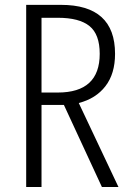

<svg xmlns="http://www.w3.org/2000/svg" viewBox="-20 -750 540 770"><path d="M146.5 -378.9H211.9Q379.9 -378.9 379.9 -534.2Q379.9 -612.3 338.9 -645.5Q297.9 -678.7 211.9 -678.7H146.5ZM455.1 0H388.7L236.3 -329.1H224.6H146.5V0H85V-730.5H224.6Q441.4 -730.5 441.4 -534.2Q441.4 -454.1 402.8 -404.3Q364.3 -354.5 295.9 -336.9Z"/></svg>

Font: Gen Shin Gothic Monospace Light
Style: Regular
Weight: 300
Designer: [Source Han Sans]
Ryoko NISHIZUKA  (kana & ideographs); Paul D. Hunt (Latin, Greek & Cyrillic); Wenlong ZHANG  (bopomofo
Version: Version 1.002.20150607